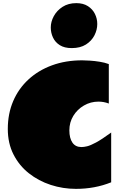

<svg xmlns="http://www.w3.org/2000/svg" viewBox="-20 -1187 785 1226"><path d="M689.9 -22.9Q585.9 19 464.8 19Q381.8 19 304 -6.3Q226.1 -31.7 164.3 -80.6Q102.5 -129.4 66.2 -200.7Q29.8 -272 29.8 -363.8Q29.8 -460.9 64.2 -541.3Q98.6 -621.6 162.1 -679.9Q225.6 -738.3 312.5 -770Q399.4 -801.8 504.9 -801.8Q524.4 -801.8 554.4 -799.8Q584.5 -797.9 616.7 -792.7Q648.9 -787.6 674.8 -777.8V-525.9Q642.6 -538.1 608.9 -538.1Q558.6 -538.1 516.1 -513.4Q473.6 -488.8 448.2 -447.3Q422.9 -405.8 422.9 -355Q422.9 -304.7 442.4 -276.4Q461.9 -248 500 -248Q515.1 -248 536.1 -252.9Q557.1 -257.8 593.5 -277.3Q629.9 -296.9 689.9 -340.8ZM467.3 -1167Q511.7 -1167 541.5 -1147.7Q571.3 -1128.4 586.2 -1098.1Q601.1 -1067.9 601.1 -1033.7Q601.1 -996.6 583 -961.2Q564.9 -925.8 528.8 -902.8Q492.7 -879.9 438 -879.9Q391.6 -879.9 362.1 -898.4Q332.5 -917 318.4 -947.3Q304.2 -977.5 304.2 -1011.7Q304.2 -1048.3 323.7 -1084.2Q343.3 -1120.1 379.9 -1143.6Q416.5 -1167 467.3 -1167Z"/></svg>

Font: Rammetto One
Style: Regular
Weight: 400
Designer: Vernon Adams
Foundry: Vernon Adams
Version: Version 1.100; ttfautohint (v1.8.4.7-5d5b)